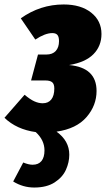

<svg xmlns="http://www.w3.org/2000/svg" viewBox="-46 -574 481 859"><path d="M386 -167Q386 -102 341 -50Q296 2 207 15Q264 56 264 118Q264 152 249 185.5Q234 219 198.5 242Q163 265 107 265Q57 265 13 238L58 153Q82 163 100 163Q126 163 139.5 146.5Q153 130 153 99Q153 53 114 17Q28 5 -26 -47L64 -150Q89 -129 108 -120.5Q127 -112 145 -112Q170 -112 183.5 -129Q197 -146 197 -178Q197 -198 187.5 -206Q178 -214 157 -214H93L124 -330H161Q189 -330 203.5 -346Q218 -362 218 -390Q218 -409 211 -417.5Q204 -426 188 -426Q156 -426 112 -397L47 -492Q134 -554 239 -554Q316 -554 362 -517.5Q408 -481 408 -422Q408 -368 372 -331.5Q336 -295 263 -283Q386 -272 386 -167Z"/></svg>

Font: Fira Sans Extra Condensed Black
Style: Italic
Weight: 900
Width: 3
Italic angle: -8°
Designer: Carrois Corporate & Edenspiekermann AG
Foundry: Carrois Corporate GbR & Edenspiekermann AG
Version: Version 4.203